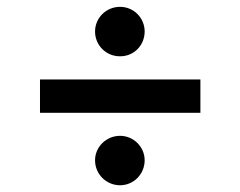

<svg xmlns="http://www.w3.org/2000/svg" viewBox="-20 -571 709 567"><path d="M571.8 -336.4H98.1V-237.8H571.8ZM334.5 -23.9C374.5 -23.9 407.2 -56.6 407.2 -97.7C407.2 -137.2 374.5 -169.9 334.5 -169.9C293.9 -169.9 260.7 -137.2 260.7 -97.7C260.7 -56.6 293.9 -23.9 334.5 -23.9ZM334.5 -404.8C375 -404.3 407.2 -437 407.2 -478C407.2 -518.1 375 -550.8 334.5 -550.8C293.5 -550.8 260.7 -518.1 260.7 -478C260.7 -437 293.9 -404.3 334.5 -404.8Z"/></svg>

Font: Raveo Medium
Style: Regular
Weight: 500
Designer: Jakub Foglar, Rasmus Andersson (Inter)
Foundry: Jakubfoglar.com
Version: Version 1.100;Glyphs 3.2.3 (3260)